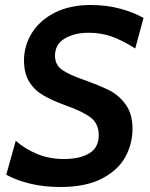

<svg xmlns="http://www.w3.org/2000/svg" viewBox="-20 -734 598 768"><path d="M5 -35 43 -171Q79 -139 127.5 -118.5Q176 -98 236 -98Q300 -98 337.5 -121Q375 -144 375 -193Q375 -238 344.5 -262.5Q314 -287 241 -313Q186 -333 151 -354Q116 -375 96 -408.5Q76 -442 76 -493Q76 -551 107.5 -602Q139 -653 199.5 -683.5Q260 -714 343 -714Q408 -714 463.5 -698.5Q519 -683 554 -662L521 -540Q469 -573 426.5 -588Q384 -603 334 -603Q278 -603 239 -580Q200 -557 200 -511Q200 -475 228 -455Q256 -435 317 -414Q381 -391 418.5 -372Q456 -353 483 -315.5Q510 -278 510 -219Q510 -159 481.5 -106.5Q453 -54 388.5 -20Q324 14 221 14Q155 14 100 0.5Q45 -13 5 -35Z"/></svg>

Font: Cabin SemiBold
Style: Italic
Weight: 600
Italic angle: -7°
Designer: Pablo Impallari
Foundry: Pablo Impallari. http://www.impallari.com Igino Marini. http://www.ikern.com
Version: Version 2.200